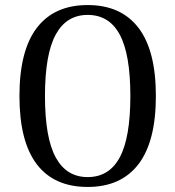

<svg xmlns="http://www.w3.org/2000/svg" viewBox="-20 -727 694 760"><path d="M57 -347Q57 -527 126 -617Q195 -707 327 -707Q459 -707 528 -617Q597 -527 597 -347Q597 -167 528 -77Q459 13 327 13Q194 13 125.5 -77Q57 -167 57 -347ZM496 -347Q496 -512 454 -590Q412 -668 327 -668Q243 -668 200.5 -590Q158 -512 158 -347Q158 -182 200.5 -104Q243 -26 327 -26Q412 -26 454 -104Q496 -182 496 -347Z"/></svg>

Font: Arima Madurai Medium
Style: Regular
Weight: 500
Designer: Joana Correia and Natanael Gama
Foundry: NDISCOVER
Version: Version 1.020